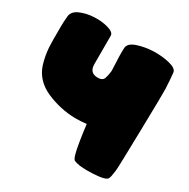

<svg xmlns="http://www.w3.org/2000/svg" viewBox="-172 -904 1040 1057"><g transform="rotate(30 348.0 -375.5)"><path d="M659.7 -704.6Q656.7 -729 610.4 -740.7Q564 -752.4 508.8 -751Q453.6 -749 407.2 -733.4Q360.8 -717.8 357.9 -688Q355 -651.9 360.8 -544.9V-541.5Q358.4 -515.1 351.1 -493.7Q343.8 -470.7 310.5 -471.7Q259.3 -472.7 259.8 -528.8Q260.3 -584 259.8 -619.6V-622.6Q260.3 -673.3 259.8 -706.1Q261.2 -728.5 220.7 -740.7Q180.2 -752.9 130.9 -750.5Q82 -748.5 40.5 -730Q-0.5 -711.4 -0.5 -672.9Q-3.4 -643.6 -3.4 -612.8Q-4.4 -518.1 -2 -481.4Q2 -427.2 17.1 -378.9Q44.4 -295.9 133.3 -256.8Q222.7 -218.3 317.4 -216.8Q353 -216.8 388.2 -220.7Q395 -163.6 403.3 -113.3Q418 -20 433.6 -12.7Q468.8 3.4 551.8 -1Q634.3 -4.9 643.6 -23.9Q649.9 -34.2 655.3 -78.1Q658.2 -99.6 663.1 -338.9Q668.5 -577.1 667 -606.4Q664.1 -663.6 659.7 -704.6Z"/></g></svg>

Font: ARCO
Style: Regular
Weight: 700
Designer: Rafael Olivo Díaz, Denis Ignatov
Foundry: Rafael Olivo Díaz
Version: Version 1.10 March 1, 2019